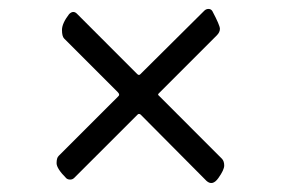

<svg xmlns="http://www.w3.org/2000/svg" viewBox="-20 -466 640 434"><path d="M460 -440.9Q477.1 -408.7 477.1 -400.9Q477.1 -393.1 470.2 -386.2L338.9 -254.9Q335.9 -252 338.9 -250L481.9 -106.9Q486.8 -101.6 486.8 -91.8Q486.8 -82 473.6 -63.5Q460.4 -44.9 446.8 -57.1L297.9 -207Q293.9 -210 291 -207L147.9 -64Q144 -60.1 138.7 -60.1Q133.3 -60.1 129.9 -63Q107.9 -85 107.9 -97.2Q107.9 -109.4 112.8 -113.8L247.1 -248Q252 -252 246.1 -257.8L125 -378.9Q120.1 -383.8 120.1 -398.4Q120.1 -413.1 136.2 -434.1Q146 -443.8 154.8 -434.1L290 -298.8Q293.9 -294.9 296.9 -297.9L440.9 -440.9Q445.3 -445.8 451.2 -445.8Q457 -445.8 460 -440.9Z"/></svg>

Font: EBGaramond
Style: Regular
Weight: 400
Version: Version 000.012g